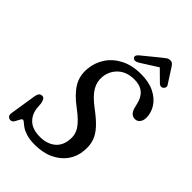

<svg xmlns="http://www.w3.org/2000/svg" viewBox="-259 -989 1103 1103"><g transform="rotate(45 293.0 -437.0)"><path d="M242.5 10Q200.5 10 173.8 1.8Q147 -6.5 131.5 -17Q116 -27.5 107.2 -35.8Q98.5 -44 92 -44Q85 -44 78.8 -30.8Q72.5 -17.5 64.5 -4.2Q56.5 9 44 9Q30.5 9 23 0.2Q15.5 -8.5 19 -27.5L44 -187Q49.5 -219.5 72 -219.5Q84 -219.5 89.5 -211.5Q95 -203.5 99 -185L102 -148Q107.5 -100.5 139.2 -71.8Q171 -43 230.5 -43Q285 -43 320.8 -70.2Q356.5 -97.5 362.5 -150Q368 -194.5 345 -230.2Q322 -266 262 -310.5Q198.5 -357.5 170 -404.8Q141.5 -452 147 -512Q151.5 -566 181 -611Q210.5 -656 262.8 -682.8Q315 -709.5 387 -709.5Q451.5 -709.5 496 -687Q540.5 -664.5 563.2 -628.5Q586 -592.5 585.5 -551.5Q585 -530 573.8 -515.5Q562.5 -501 543.5 -501Q511.5 -501 498.5 -541.5L491.5 -569Q472.5 -660.5 382 -660.5Q320 -660.5 283 -626.5Q246 -592.5 240.5 -541.5Q236 -500 257.5 -462.5Q279 -425 336 -382Q389.5 -342.5 419 -309.5Q448.5 -276.5 459.2 -243Q470 -209.5 466 -167.5Q462 -116 433.5 -76Q405 -36 356.2 -13Q307.5 10 242.5 10ZM531.5 -743Q517 -732.5 501 -747.5L435 -812.5L332.5 -747.5Q305 -731 293 -744.5Q280.5 -758.5 301.5 -776.5L402.5 -859Q416 -870 426 -877Q436 -884 448.5 -884Q462 -884 469 -877.2Q476 -870.5 483 -859L538.5 -772.5Q544 -763.5 540.8 -755.5Q537.5 -747.5 531.5 -743Z"/></g></svg>

Font: Fraunces 144pt SuperSoft
Style: Italic
Weight: 400
Italic angle: -16°
Version: Version 1.000;[b76b70a41]